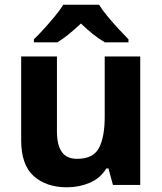

<svg xmlns="http://www.w3.org/2000/svg" viewBox="-20 -786 690 816"><path d="M576 -546V0H460L441 -70H432Q406 -28 361 -9Q316 10 264 10Q177 10 123.5 -37.5Q70 -85 70 -190V-546H222V-228Q222 -170 242.5 -140.5Q263 -111 308 -111Q376 -111 400.5 -157Q425 -203 425 -290V-546ZM401 -766Q415 -743 438 -715.5Q461 -688 484.5 -662.5Q508 -637 526 -619V-606H426Q400 -621 375 -641Q350 -661 324 -686Q297 -661 274 -642Q251 -623 224 -606H124V-619Q143 -637 166.5 -663Q190 -689 212.5 -716Q235 -743 249 -766Z"/></svg>

Font: Noto Sans Khmer UI
Style: Bold
Weight: 700
Designer: Danh Hong and the Monotype Design Team
Foundry: Monotype Imaging Inc.
Version: Version 2.002; ttfautohint (v1.8.4.7-5d5b)